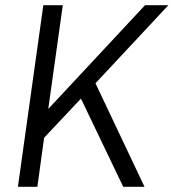

<svg xmlns="http://www.w3.org/2000/svg" viewBox="-20 -720 669 740"><path d="M147 -700H222L166 -300L539 -700H629L348 -399L537 0H455L292 -340L150 -189L124 0H49Z"/></svg>

Font: Pathway Extreme 8pt Thin 12pt Light
Style: Italic
Weight: 300
Italic angle: -8°
Version: Version 1.001;gftools[0.9.26]